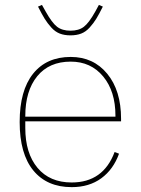

<svg xmlns="http://www.w3.org/2000/svg" viewBox="-20 -750 573 782"><path d="M134.8 -723.1 150.9 -730 166 -703.1Q191.9 -656.7 212.6 -640.9Q233.4 -625 267.1 -625Q300.8 -625 321.5 -640.9Q342.3 -656.7 368.2 -703.1L382.8 -730L398.9 -723.1Q382.8 -690.9 371.8 -673.1Q360.8 -655.3 345.2 -637.9Q329.6 -620.6 310.8 -613.3Q292 -606 267.1 -606Q242.2 -606 223.4 -613.3Q204.6 -620.6 189 -637.9Q173.3 -655.3 162.1 -673.3Q150.9 -691.4 134.8 -723.1ZM272 12.2Q171.4 12.2 115.7 -55.7Q60.1 -123.5 60.1 -252.9Q60.1 -381.3 114.7 -449.7Q169.4 -518.1 268.1 -518.1Q360.4 -518.1 416.7 -449.7Q473.1 -381.3 473.1 -266.1V-255.9H83V-229Q83 -126 132.8 -66.4Q182.6 -6.8 272 -6.8Q400.4 -6.8 446.8 -130.9L464.8 -124Q441.9 -60.1 392.6 -23.9Q343.3 12.2 272 12.2ZM83 -274.9H450.2V-278.8Q450.2 -378.4 400.1 -438.7Q350.1 -499 268.1 -499Q180.2 -499 131.6 -439.5Q83 -379.9 83 -276.9Z"/></svg>

Font: Anuphan Thin
Style: Regular
Weight: 250
Designer: Mike Abbink, Paul van der Laan, Pieter van Rosmalen, Mint Tantisuwanna
Foundry: Bold Monday; Cadson Demak
Version: Version 3.002;hotconv 1.0.109;makeotfexe 2.5.65596